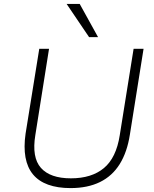

<svg xmlns="http://www.w3.org/2000/svg" viewBox="-20 -955 790 983"><path d="M341 8Q275 8 226.5 -9.5Q178 -27 149 -62Q120 -97 110.5 -149.5Q101 -202 111 -271L181 -705H231L161 -264Q142 -149 189.5 -95.5Q237 -42 343 -42Q449 -42 512 -94.5Q575 -147 593 -262L664 -705H715L645 -266Q631 -176 593 -115Q555 -54 492 -23Q429 8 341 8ZM436 -765 321 -935H388L482 -765Z"/></svg>

Font: Nunito Sans 7pt ExtraLight
Style: Italic
Weight: 250
Italic angle: -9°
Designer: Vernon Adams
Foundry: Vernon Adams
Version: Version 3.101;gftools[0.9.27]